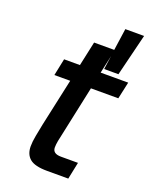

<svg xmlns="http://www.w3.org/2000/svg" viewBox="-144 -846 723 923"><g transform="rotate(20 217.5 -384.5)"><path d="M213 0Q151 0 125 -21.5Q99 -43 99 -85Q99 -108 105 -139.5Q111 -171 117 -201L170 -445H89L107 -532H188L215 -657H318L334 -769H430L377 -554H304L314 -624L294 -532H435L416 -445H276L222 -192Q217 -172 213.5 -152.5Q210 -133 210 -119Q210 -87 253 -87H340L322 0Z"/></g></svg>

Font: Geist Medium
Style: Italic
Weight: 500
Italic angle: -12°
Designer: Basement.studio, Andrés Briganti, Mateo Zaragoza
Foundry: Basement.studio, Vercel, Andrés Briganti, Guido Ferreyra, Mateo Zaragoza
Version: Version 1.500; ttfautohint (v1.8.4.7-5d5b)